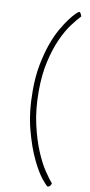

<svg xmlns="http://www.w3.org/2000/svg" viewBox="-108 -847 511 1087"><g transform="rotate(10 147.5 -303.5)"><path d="M107 -324Q107 -220 126 -136Q145 -52 171.5 11.5Q198 75 226 116.5Q254 158 271 177Q269 187 263 193Q257 199 251 199Q245 199 216.5 164Q188 129 156 62.5Q124 -4 98.5 -101Q73 -198 73 -323Q73 -404 86 -471.5Q99 -539 118 -592.5Q137 -646 160 -686Q183 -726 203 -752.5Q223 -779 237.5 -792.5Q252 -806 254 -806Q260 -806 263.5 -800Q267 -794 271 -783Q250 -761 221.5 -723Q193 -685 167.5 -628.5Q142 -572 124.5 -496Q107 -420 107 -324Z"/></g></svg>

Font: Yanone Kaffeesatz Thin
Style: Regular
Weight: 250
Designer: Yanone
Foundry: Yanone Font Production. Not for release.
Version: Version 1.002